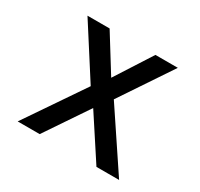

<svg xmlns="http://www.w3.org/2000/svg" viewBox="-173 -1018 1346 1292"><g transform="rotate(30 500.0 -372.5)"><path d="M718 53H894L592 -399L859 -798H685L504 -516L329 -798H157L413 -398L106 53H277L501 -279Z"/></g></svg>

Font: LINE Seed JP App_OTF Bold
Style: Regular
Weight: 700
Designer: LINE & Fontrix & Fontworks
Version: Version 1.009